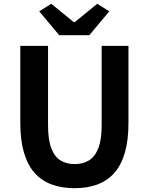

<svg xmlns="http://www.w3.org/2000/svg" viewBox="-20 -984 788 1018"><path d="M375.6 13.8Q307.5 13.8 254 -5.9Q200.6 -25.5 163.5 -67.2Q126.4 -109 107 -175Q87.7 -241 87.7 -332.8V-740.8H234.7V-319.8Q234.7 -243.4 251.9 -198.2Q269.1 -153 300.7 -133.5Q332.2 -114 375.6 -114Q419.5 -114 451.6 -133.5Q483.6 -153 501.3 -198.2Q519 -243.4 519 -319.8V-740.8H661.1V-332.8Q661.1 -241 642.2 -175Q623.2 -109 586.3 -67.2Q549.3 -25.5 496.2 -5.9Q443 13.8 375.6 13.8ZM293.9 -797.4 188 -923.9 251.8 -964 371.3 -866.5H376.3L495.6 -964L559.4 -923.9L453.5 -797.4Z"/></svg>

Font: Shanggu Sans SC VF
Style: Regular
Weight: 250
Designer: GuiWonder
Version: Version 1.021